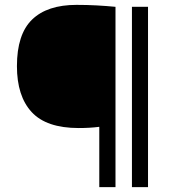

<svg xmlns="http://www.w3.org/2000/svg" viewBox="-20 -768 724 788"><path d="M387.5 0V-247.5Q349 -242.5 303 -242.5Q170.5 -242.5 110 -308Q49.5 -373.5 49.5 -496.5Q49.5 -627.5 111.8 -687.8Q174 -748 294 -748Q336.5 -748 377.2 -745.8Q418 -743.5 454 -740V0ZM521.5 0V-740H587.5V0Z"/></svg>

Font: Encode Sans Exp
Style: Regular
Weight: 400
Width: 7
Designer: Multiple Designers
Foundry: Impallari Type
Version: Version 3.002; ttfautohint (v1.8.3) -l 8 -r 50 -G 200 -x 14 